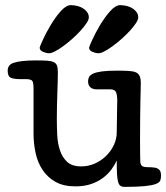

<svg xmlns="http://www.w3.org/2000/svg" viewBox="-20 -708 649 750"><path d="M327 -640Q327 -631 318 -617.5Q309 -604 295 -588.5Q281 -573 263 -557Q245 -541 228 -528.5Q211 -516 196 -508Q181 -500 172 -500Q161 -500 148 -505.5Q135 -511 135 -522Q135 -525 147 -551.5Q159 -578 177 -608.5Q195 -639 216.5 -663.5Q238 -688 257 -688Q289 -687 308 -673Q327 -659 327 -640ZM520 -640Q520 -631 511 -617.5Q502 -604 488 -588.5Q474 -573 456 -557Q438 -541 421 -528.5Q404 -516 389 -508Q374 -500 365 -500Q354 -500 341 -505.5Q328 -511 328 -522Q328 -525 340 -551.5Q352 -578 370 -608.5Q388 -639 409.5 -663.5Q431 -688 450 -688Q482 -687 501 -673Q520 -659 520 -640ZM438 -318Q438 -335 433.5 -347Q429 -359 411 -359H358Q341 -359 332.5 -367.5Q324 -376 324 -390Q324 -400 328 -407.5Q332 -415 344 -420.5Q356 -426 378 -429Q400 -432 436 -432Q464 -432 482 -431Q500 -430 510.5 -425.5Q521 -421 525.5 -411Q530 -401 530 -383Q530 -372 529.5 -357Q529 -342 528.5 -316Q528 -290 527.5 -251.5Q527 -213 527 -156Q527 -116 527.5 -98.5Q528 -81 528 -78Q528 -67 533.5 -61Q539 -55 556 -55Q563 -55 572.5 -54.5Q582 -54 586 -53Q596 -51 602.5 -44.5Q609 -38 609 -22Q609 -11 606 -3Q603 5 589 10.5Q575 16 546 19Q517 22 466 22Q456 22 450 17.5Q444 13 441 1.5Q438 -10 437 -30Q436 -50 436 -81Q429 -65 416 -47Q403 -29 383.5 -14Q364 1 337 10.5Q310 20 275 20Q228 20 197 2.5Q166 -15 146.5 -44Q127 -73 119 -110.5Q111 -148 111 -187V-361Q111 -384 106.5 -391.5Q102 -399 79 -399H55Q36 -399 23 -404Q10 -409 10 -432Q10 -442 15 -450Q20 -458 33 -462.5Q46 -467 67.5 -469.5Q89 -472 121 -472Q147 -472 163.5 -471Q180 -470 189.5 -465.5Q199 -461 202.5 -452Q206 -443 206 -427Q206 -414 205.5 -392Q205 -370 204 -344Q203 -318 202.5 -291.5Q202 -265 202 -243Q202 -214 203.5 -181.5Q205 -149 214 -121.5Q223 -94 242 -76Q261 -58 297 -58Q325 -58 350 -69Q375 -80 394 -98.5Q413 -117 424.5 -141Q436 -165 436 -191Z"/></svg>

Font: Life Savers ExtraBold
Style: Regular
Weight: 800
Designer: Pablo Impallari, Rodrigo Fuenzalida, Brenda Gallo
Foundry: Pablo Impallari, Rodrigo Fuenzalida, Brenda Gallo
Version: Version 3.001; ttfautohint (v0.95) -l 8 -r 50 -G 200 -x 14 -